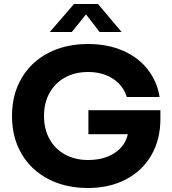

<svg xmlns="http://www.w3.org/2000/svg" viewBox="-20 -930 862 960"><path d="M422 -379H782V-335Q782 -233 737 -154.5Q692 -76 609.5 -33Q527 10 420 10Q307 10 221 -35Q135 -80 87.5 -161.5Q40 -243 40 -350Q40 -457 87.5 -538.5Q135 -620 221 -665Q307 -710 420 -710Q516 -710 592.5 -677.5Q669 -645 717 -585Q765 -525 778 -445H614Q596 -503 544.5 -536.5Q493 -570 420 -570Q355 -570 305 -542.5Q255 -515 227.5 -465Q200 -415 200 -350Q200 -285 227.5 -235Q255 -185 305 -157.5Q355 -130 420 -130Q500 -130 553 -165Q606 -200 619 -259H422ZM588 -770H478L410 -858L339 -770H229L350 -910H470Z"/></svg>

Font: Goli Bold
Style: Regular
Weight: 700
Designer: jaikishan Patel
Foundry: MagicType
Version: Version 1.000